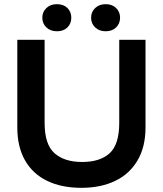

<svg xmlns="http://www.w3.org/2000/svg" viewBox="-20 -891 781 921"><path d="M370 10Q276 10 207 -23Q138 -56 100.5 -121Q63 -186 63 -280V-700H194V-302Q194 -198 241.5 -156Q289 -114 374 -114Q460 -114 506 -156Q552 -198 552 -302V-700H678V-280Q678 -186 639.5 -121Q601 -56 532 -23Q463 10 370 10ZM253 -741Q222 -741 202.5 -759.5Q183 -778 183 -806Q183 -834 202.5 -852.5Q222 -871 253 -871Q285 -871 303.5 -852.5Q322 -834 322 -806Q322 -778 303.5 -759.5Q285 -741 253 -741ZM487 -741Q456 -741 436.5 -759.5Q417 -778 417 -806Q417 -834 436.5 -852.5Q456 -871 487 -871Q518 -871 537 -852.5Q556 -834 556 -806Q556 -778 537 -759.5Q518 -741 487 -741Z"/></svg>

Font: REM Medium
Style: Regular
Weight: 500
Designer: Octavio Pardo
Foundry: Ashler Design
Version: Version 1.005;gftools[0.9.28]